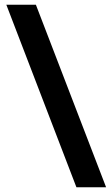

<svg xmlns="http://www.w3.org/2000/svg" viewBox="-20 -731 469 812"><path d="M6.8 -710.9H131.8L428.7 61H303.2Z"/></svg>

Font: Heebo SemiBold
Style: Regular
Weight: 600
Designer: Oded Ezer
Foundry: Ezer Type House
Version: Version 3.100